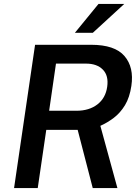

<svg xmlns="http://www.w3.org/2000/svg" viewBox="-20 -949 709 969"><path d="M51 0 157 -723H440Q559.5 -723 608.2 -666.2Q657 -609.5 643 -515.5Q634.5 -457.5 610.8 -418.2Q587 -379 554.2 -354.2Q521.5 -329.5 486.5 -314L572.5 0H448L372 -293.5H213.5L170.5 0ZM228 -390H365.5Q430 -390 471.5 -422Q513 -454 521 -511Q529 -567 499.2 -597.5Q469.5 -628 414 -628H262.5ZM477 -929H607L448.5 -783.5H358Z"/></svg>

Font: Public Sans SemiBold
Style: Italic
Weight: 600
Italic angle: -8°
Designer: The Public Sans project authors (U.S. Web Design System). Libre Franklin designed by Pablo Impallari and Rodrigo Fuenzal
Version: Version 1.007; ttfautohint (v1.8.1) -l 8 -r 50 -G 200 -x 14 